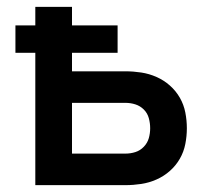

<svg xmlns="http://www.w3.org/2000/svg" viewBox="-20 -540 640 560"><path d="M83 0V-386H25V-466H83V-520H190V-466H323V-386H190V-332H346Q369 -332 392 -328.5Q415 -325 436.5 -315.5Q458 -306 475.5 -290.5Q493 -275 504.5 -255Q516 -235 520.5 -212Q525 -189 525 -166Q525 -143 520.5 -120Q516 -97 504.5 -77Q493 -57 475.5 -41.5Q458 -26 436.5 -16.5Q415 -7 392 -3.5Q369 0 346 0ZM190 -92H346Q361 -92 375 -96.5Q389 -101 399.5 -112Q410 -123 414 -137Q418 -151 418 -166Q418 -181 414 -195.5Q410 -210 399.5 -220.5Q389 -231 375 -235.5Q361 -240 346 -240H190Z"/></svg>

Font: Iosevka SS04 Semibold Extended
Style: Regular
Weight: 600
Width: 7
Monospace: yes
Designer: Belleve Invis
Foundry: Belleve Invis
Version: Version 19.0.0; ttfautohint (v1.8.4)